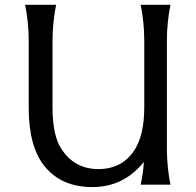

<svg xmlns="http://www.w3.org/2000/svg" viewBox="-20 -757 802 787"><path d="M678.7 0H556.6Q566.9 -47.4 569.8 -93.3Q486.8 9.8 358.9 9.8Q231.4 9.8 162.6 -75.7Q97.7 -155.8 97.7 -315.4V-590.8Q97.7 -664.1 83 -737.3H210Q195.3 -664.1 195.3 -590.8V-316.4Q195.3 -203.6 230.5 -148.4Q284.2 -64 383.3 -64Q480 -64 530.3 -140.6Q571.3 -202.6 571.3 -316.4V-590.8Q571.3 -664.1 556.6 -737.3H678.7Q664.1 -664.1 664.1 -590.8V-146.5Q664.1 -73.2 678.7 0Z"/></svg>

Font: Classica
Style: Book
Weight: 400
Designer: Wojciech Kalinowski "wmk69" (wmk69@o2.pl)
Foundry: Wojciech Kalinowski "wmk69" (wmk69@o2.pl)
Version: Version 2.1.1; 2021-05-14